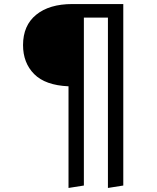

<svg xmlns="http://www.w3.org/2000/svg" viewBox="-20 -715 775 950"><path d="M338 -695H590V203L514 215V-628H395V203L319 215V-288Q204 -293 149 -348.5Q94 -404 94 -492Q94 -589 159 -642Q224 -695 338 -695Z"/></svg>

Font: Sedus Text
Style: Regular
Weight: 400
Designer: TypeMates
Foundry: TypeMates, Runge Thomsen GbR
Version: Version 4.202;PS 004.202;hotconv 1.0.88;makeotf.lib2.5.64775